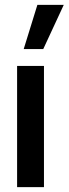

<svg xmlns="http://www.w3.org/2000/svg" viewBox="-20 -766 281 786"><path d="M50 0V-496H160V0ZM77 -565 133 -746H241L157 -565Z"/></svg>

Font: HostGroteskMedium
Style: Regular
Weight: 500
Designer: Doukan Karapınar based on Poppins by Indian Type Foundry, Jonny Pinhorn
Foundry: Element Type
Version: Version 1.001; ttfautohint (v1.8.4.7-5d5b)